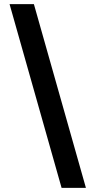

<svg xmlns="http://www.w3.org/2000/svg" viewBox="-20 -795 459 923"><path d="M393 108H276L26 -775H143Z"/></svg>

Font: DM Sans 10pt SemiBold
Style: Regular
Weight: 600
Version: Version 4.004;gftools[0.9.30]